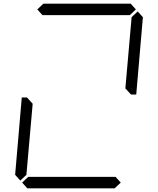

<svg xmlns="http://www.w3.org/2000/svg" viewBox="-20 -1020 856 1040"><path d="M182 -969 215 -1000H688L716 -969L683 -938H210ZM90 -42 62 -73 98 -492H126L129 -489L157 -458L123 -73ZM726 -958 754 -927 718 -508H690L687 -511L659 -541L693 -927ZM634 -31 601 0H128L100 -31L133 -62H606Z"/></svg>

Font: DSEG7 Classic
Style: Light Italic
Weight: 300
Italic angle: -5°
Designer: Keshikan(Twitter:@keshinomi_88pro)
Version: Version 0.46